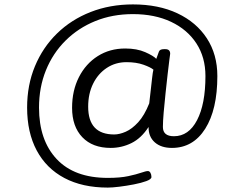

<svg xmlns="http://www.w3.org/2000/svg" viewBox="-20 -725 1100 871"><path d="M469 126Q354 126 272 82.5Q190 39 146.5 -42.5Q103 -124 103 -237Q103 -339 138.5 -424.5Q174 -510 238.5 -573Q303 -636 391 -670.5Q479 -705 583 -705Q699 -705 785 -664.5Q871 -624 918.5 -551Q966 -478 966 -380Q966 -228 911 -141Q856 -54 760 -54Q711 -54 682.5 -79Q654 -104 654 -147V-149Q621 -98 576.5 -76Q532 -54 482 -54Q400 -54 353.5 -102.5Q307 -151 307 -236Q307 -314 338 -375Q369 -436 423.5 -470.5Q478 -505 548 -505Q601 -505 638.5 -488.5Q676 -472 689 -458Q697 -480 701 -491Q705 -502 724 -502H730Q752 -502 752 -481Q752 -481 748.5 -455Q745 -429 740.5 -388.5Q736 -348 731 -302Q726 -256 722.5 -215Q719 -174 719 -149Q719 -107 769 -107Q836 -107 874 -180Q912 -253 912 -380Q912 -465 871 -528Q830 -591 756 -626Q682 -661 583 -661Q490 -661 412.5 -629.5Q335 -598 277.5 -541Q220 -484 188.5 -406.5Q157 -329 157 -237Q157 -89 237 -3.5Q317 82 469 82Q525 82 562 74Q599 66 620.5 58.5Q642 51 651 51Q658 51 662.5 59Q667 67 667 78Q667 88 644 96.5Q621 105 587.5 111.5Q554 118 521.5 122Q489 126 469 126ZM498 -115Q522 -115 550.5 -127.5Q579 -140 607 -170.5Q635 -201 657 -256Q660 -282 663.5 -313Q667 -344 670 -371Q673 -398 676 -409Q663 -420 630.5 -431.5Q598 -443 554 -443Q504 -443 464.5 -417Q425 -391 402.5 -345.5Q380 -300 380 -241Q380 -115 498 -115Z"/></svg>

Font: Asap Expanded Expanded Regular
Style: Italic
Weight: 400
Width: 7
Italic angle: -6°
Designer: Pablo Cosgaya
Foundry: Omnibus-Type
Version: Version 3.001; ttfautohint (v1.8.4.7-5d5b)